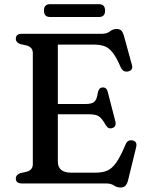

<svg xmlns="http://www.w3.org/2000/svg" viewBox="-20 -858 692 898"><path d="M54 -677Q54 -700 83 -700H457Q480 -700 494 -711.2Q508 -722.5 525.5 -722.5Q540 -722.5 547.5 -714.8Q555 -707 560 -689L597 -554.5Q604 -529.5 579.5 -524Q556 -518.5 544.5 -543.5Q524 -591 505.8 -613.5Q487.5 -636 466.5 -642.8Q445.5 -649.5 416 -649.5H250.5V-371.5H379.5Q410.5 -371.5 422 -382.8Q433.5 -394 437.5 -424.5Q442 -447.5 459 -449Q478.5 -450.5 484 -428L519.5 -290.5Q525.5 -265 505 -259Q486.5 -253 474.5 -273Q458 -303 443.2 -313.2Q428.5 -323.5 397.5 -323.5H250.5V-102.5Q250.5 -50.5 313 -50.5H427.5Q459 -50.5 481.5 -60Q504 -69.5 524 -98Q544 -126.5 567.5 -183Q577 -205 598.5 -201.5Q624 -197 616.5 -168L579 -15Q574.5 2.5 566.5 10.8Q558.5 19 543 19Q527 19 513 9.5Q499 0 477 0H83Q54 0 54 -23Q54 -41 76 -48.5L103.5 -54.5Q133.5 -62.5 133.5 -90V-610Q133.5 -637.5 103.5 -645.5L76 -651.5Q54 -659 54 -677ZM185.5 -808.5Q185.5 -838.5 214 -838.5H443Q471.5 -838.5 471.5 -808.5Q471.5 -778.5 443 -778.5H214Q185.5 -778.5 185.5 -808.5Z"/></svg>

Font: Fraunces 9pt S050
Style: Regular
Weight: 400
Version: Version 1.000; ttfautohint (v1.8.3)